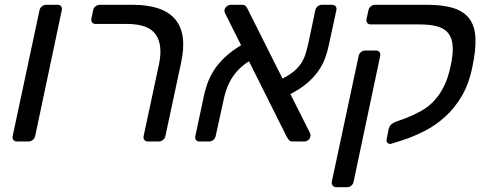

<svg xmlns="http://www.w3.org/2000/svg" viewBox="-20 -591 2040 802"><path d="M33 -23 145 -548Q147 -558 155 -564.5Q163 -571 173 -571H220Q231 -571 235.5 -564.5Q240 -558 238 -548L127 -23Q125 -13 117 -6.5Q109 0 98 0H51Q41 0 36 -6.5Q31 -13 33 -23Z M362 -514 369 -548Q371 -558 379 -564.5Q387 -571 397 -571H533Q790 -571 736 -327L671 -23Q669 -13 661 -6.5Q653 0 643 0H598Q588 0 583 -6.5Q578 -13 580 -23L644 -322Q661 -403 630.5 -447Q600 -491 510 -491H380Q369 -491 364.5 -497.5Q360 -504 362 -514Z M796 -23 828 -173Q834 -206 844.5 -237Q855 -268 873 -296.5Q891 -325 919 -351.5Q947 -378 987 -402L922 -532Q916 -542 918 -551Q920 -559 928 -565Q936 -571 944 -571H991Q1002 -571 1007 -565Q1012 -559 1014 -554L1160 -263Q1192 -279 1211 -296Q1230 -313 1241 -331.5Q1252 -350 1257.5 -369.5Q1263 -389 1268 -410L1297 -548Q1299 -558 1307 -564.5Q1315 -571 1325 -571H1367Q1377 -571 1382 -564.5Q1387 -558 1385 -548L1354 -405Q1348 -375 1338 -348Q1328 -321 1310.5 -295.5Q1293 -270 1265 -245.5Q1237 -221 1193 -198L1273 -39Q1276 -32 1277 -28Q1278 -24 1276 -20Q1275 -12 1267.5 -6Q1260 0 1252 0H1203Q1192 0 1187 -6Q1182 -12 1179 -17L1020 -335Q993 -318 974 -297.5Q955 -277 943 -255.5Q931 -234 924 -212Q917 -190 913 -169L881 -23Q879 -13 871 -6.5Q863 0 853 0H813Q803 0 798.5 -6.5Q794 -13 796 -23Z M1511 -512 1519 -548Q1521 -558 1529 -564.5Q1537 -571 1547 -571H1763Q1832 -571 1876 -556.5Q1920 -542 1942 -511Q1964 -480 1966 -430.5Q1968 -381 1953 -311Q1939 -241 1909 -190Q1879 -139 1839 -103Q1799 -67 1753 -43.5Q1707 -20 1660 -5L1616 9Q1614 10 1610 10Q1602 10 1597.5 4.5Q1593 -1 1595 -9L1604 -55Q1610 -74 1632 -82L1674 -97Q1707 -110 1736.5 -126Q1766 -142 1790 -166.5Q1814 -191 1832.5 -226.5Q1851 -262 1862 -314Q1873 -363 1871 -396.5Q1869 -430 1854 -450.5Q1839 -471 1809 -480Q1779 -489 1732 -489H1529Q1519 -489 1514 -495.5Q1509 -502 1511 -512ZM1366 168 1478 -357Q1480 -367 1488 -373.5Q1496 -380 1506 -380H1550Q1560 -380 1565 -373.5Q1570 -367 1568 -357L1457 168Q1455 178 1447.5 184.5Q1440 191 1429 191H1385Q1375 191 1370 184.5Q1365 178 1366 168Z"/></svg>

Font: SVN-Rubik
Style: Italic
Weight: 400
Italic angle: -12°
Designer: Hubert and Fischer
Foundry: Hubert & Fischer
Version: Version 2.101; ttfautohint (v1.8.3)